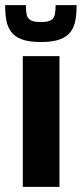

<svg xmlns="http://www.w3.org/2000/svg" viewBox="-34 -729 319 749"><path d="M55 0V-510H198V0ZM125 -565Q79 -565 51 -575.5Q23 -586 9 -605.5Q-5 -625 -9.5 -651Q-14 -677 -14 -709H67Q67 -687 70 -672.5Q73 -658 85 -650.5Q97 -643 125 -643Q153 -643 165 -650.5Q177 -658 180 -673Q183 -688 183 -709H265Q265 -678 260.5 -651.5Q256 -625 242 -605.5Q228 -586 200 -575.5Q172 -565 125 -565Z"/></svg>

Font: Saira SemiCondensed
Style: Bold
Weight: 700
Width: 4
Designer: Hector Gatti with collaboration of the Omnibus-Type team
Foundry: Omnibus-Type
Version: Version 1.101